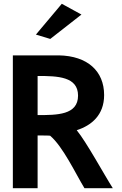

<svg xmlns="http://www.w3.org/2000/svg" viewBox="-20 -996 647 1016"><path d="M170 -813 246 -790 411 -919 307 -976ZM531 -493C531 -620 443 -700 292 -703H48V0H179V-279H208C220 -279 233 -279 245 -278C313 -221 380 -77 427 0H577C531 -72 439 -242 386 -307C464 -332 531 -387 531 -493ZM179 -387V-594C285 -594 393 -591 393 -490C393 -387 281 -387 179 -387Z"/></svg>

Font: Bluebird
Style: Regular
Weight: 400
Designer: Jasper
Foundry: Cannot Into Space Fonts
Version: Version 0.98